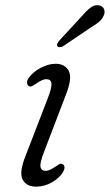

<svg xmlns="http://www.w3.org/2000/svg" viewBox="-20 -707 421 736"><path d="M156 -52Q169 -52 193.5 -69Q201.5 -74.5 207.8 -77.8Q214 -81 220.5 -77.5Q234 -69 221 -46.5Q208.5 -25.5 179.8 -8.5Q151 8.5 118.5 8.5Q81.5 8.5 67 -18.2Q52.5 -45 77 -107L162.5 -328.5Q179 -370.5 177.2 -387Q175.5 -403.5 157 -403.5Q142.5 -403.5 118 -386Q110 -380.5 103.2 -377Q96.5 -373.5 90.5 -377Q84.5 -380.5 83.8 -389.2Q83 -398 89.5 -407.5Q104.5 -430 134.8 -446.2Q165 -462.5 193.5 -462.5Q229 -462.5 243.5 -435.2Q258 -408 232.5 -343.5L148.5 -124Q132.5 -83 135.2 -67.5Q138 -52 156 -52ZM289.5 -640.5Q309.5 -664 325.8 -677Q342 -690 360 -686.5Q374 -683.5 378.8 -672Q383.5 -660.5 377.5 -647Q371.5 -633 358 -622Q344.5 -611 325 -599.5L220.5 -529Q215 -526.5 209.2 -526.2Q203.5 -526 200.5 -529.5Q197 -534 199.8 -539.8Q202.5 -545.5 207 -551Z"/></svg>

Font: Fraunces 9pt SuperSoft Light
Style: Italic
Weight: 300
Italic angle: -16°
Version: Version 1.000;[b76b70a41]